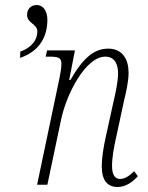

<svg xmlns="http://www.w3.org/2000/svg" viewBox="-20 -737 589 766"><path d="M61 -531 60 -506C137 -532 169 -590 169 -658C169 -696 150 -717 127 -717C104 -717 88 -702 88 -678C88 -643 129 -643 129 -611C129 -578 106 -547 61 -531ZM449 9C481 9 507 -9 530 -34L515 -54C497 -36 479 -23 459 -23C439 -23 427 -39 427 -75C427 -109 434 -148 444 -192L475 -336C482 -366 493 -409 493 -447C493 -497 471 -543 412 -543C356 -543 311 -506 261 -418H256L279 -536H168L162 -511H174C214 -511 225 -507 225 -482C225 -467 221 -442 217 -424L128 0H169L224 -261C246 -364 322 -511 400 -511C442 -511 451 -474 451 -444C451 -409 439 -357 433 -332L403 -196C392 -145 386 -108 386 -73C386 -17 409 9 449 9Z"/></svg>

Font: Noto Serif Condensed ExtraLight
Style: Italic
Weight: 200
Width: 3
Italic angle: -12°
Designer: Monotype Design Team
Foundry: Monotype Imaging Inc.
Version: Version 2.013